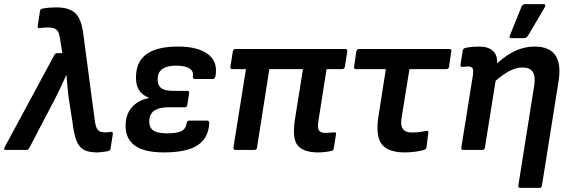

<svg xmlns="http://www.w3.org/2000/svg" viewBox="-50 -731 2782 936"><path d="M423 12Q384 12 360 0Q336 -12 323 -44.5Q310 -77 303 -138L285 -252Q282 -277 279 -306Q276 -335 274 -365H273Q260 -335 246 -305.5Q232 -276 217 -247L93 -10Q89 0 79 0H-21Q-35 0 -27 -14L215 -463Q220 -472 229 -472H254L242 -546Q237 -578 224 -587.5Q211 -597 184 -597Q175 -597 165 -596.5Q155 -596 144 -594Q132 -592 134 -605L145 -677Q146 -687 157 -689Q171 -692 189 -693.5Q207 -695 224 -695Q288 -695 317.5 -666.5Q347 -638 356 -566L413 -137Q418 -106 428.5 -96Q439 -86 458 -86Q465 -86 472 -86Q479 -86 489 -88Q502 -90 500 -77L489 -7Q487 4 476 6Q462 8 448 10Q434 12 423 12Z M749 12Q648 12 602.5 -25Q557 -62 563 -134Q567 -182 597.5 -213Q628 -244 676 -253V-255Q604 -281 614 -374Q626 -504 818 -504Q916 -504 965 -466Q1014 -428 1000 -358Q997 -346 988 -346H900Q889 -346 890 -358Q895 -384 873.5 -397.5Q852 -411 808 -411Q767 -411 744 -396.5Q721 -382 719 -351Q716 -319 733.5 -303.5Q751 -288 795 -288H862Q874 -288 872 -276L863 -219Q861 -208 850 -208H771Q684 -208 678 -148Q675 -113 694.5 -97Q714 -81 764 -81Q814 -81 835 -92Q856 -103 860 -131Q862 -143 872 -143H959Q970 -143 970 -131Q967 -59 914 -23.5Q861 12 749 12Z M1501 12Q1430 12 1401.5 -21.5Q1373 -55 1388 -150L1427 -394H1263L1203 -12Q1201 0 1190 0H1098Q1087 0 1088 -12L1149 -394H1083Q1071 -394 1073 -405L1085 -480Q1087 -492 1098 -492H1633Q1644 -492 1643 -480L1631 -405Q1629 -394 1618 -394H1542L1502 -140Q1497 -108 1505 -95.5Q1513 -83 1534 -83Q1545 -83 1556.5 -84Q1568 -85 1578 -86Q1590 -87 1588 -76L1577 -7Q1575 4 1565 5Q1552 8 1535 10Q1518 12 1501 12Z M1923 12Q1842 12 1811 -28Q1780 -68 1795 -164L1831 -394H1686Q1674 -394 1676 -405L1687 -480Q1690 -492 1700 -492H2140Q2153 -492 2150 -480L2139 -405Q2137 -394 2126 -394H1946L1907 -152Q1897 -85 1957 -85Q1978 -85 1996 -87.5Q2014 -90 2029 -93Q2040 -95 2038 -83L2029 -12Q2027 -3 2017 0Q2000 5 1975 8.5Q1950 12 1923 12Z M2209 0Q2197 0 2199 -12L2255 -362Q2259 -390 2253.5 -398.5Q2248 -407 2231 -407Q2225 -407 2218 -406Q2211 -405 2204 -405Q2194 -403 2195 -416L2206 -485Q2208 -495 2220 -498Q2236 -501 2253.5 -502.5Q2271 -504 2285 -504Q2330 -504 2353 -483Q2376 -462 2373 -422Q2421 -465 2465 -484.5Q2509 -504 2556 -504Q2700 -504 2673 -335L2592 173Q2590 185 2580 185H2487Q2475 185 2477 173L2555 -319Q2567 -402 2498 -402Q2469 -402 2438 -387Q2407 -372 2366 -337L2314 -12Q2312 0 2301 0ZM2442 -545Q2430 -545 2436 -559L2493 -700Q2498 -711 2512 -711H2599Q2606 -711 2607.5 -706.5Q2609 -702 2606 -696L2524 -557Q2518 -545 2504 -545Z"/></svg>

Font: Sofia Sans
Style: Bold Italic
Weight: 700
Italic angle: -9°
Designer: Botio Nikoltchev, Ani Petrova
Foundry: lettersoup
Version: Version 4.101; ttfautohint (v1.8.4.7-5d5b)